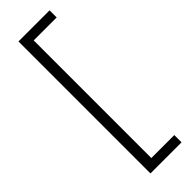

<svg xmlns="http://www.w3.org/2000/svg" viewBox="-291 -727 899 899"><g transform="rotate(-45 158.5 -278.0)"><path d="M288 159V111H136V-668H288V-715H82V159Z"/></g></svg>

Font: Noto Sans Khmer SemiCondensed Light
Style: Regular
Weight: 300
Width: 4
Designer: Danh Hong and the Monotype Design Team
Foundry: Monotype Imaging Inc.
Version: Version 2.004